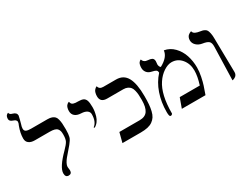

<svg xmlns="http://www.w3.org/2000/svg" viewBox="-82 -1226 2176 1716"><g transform="rotate(-30 1006.0 -367.5)"><path d="M92.8 -558.1Q92.8 -535.2 109.4 -527.6Q126 -520 158.2 -520H328.1Q354.5 -520 372.1 -513.4Q389.6 -506.8 400.1 -495.8Q410.6 -484.9 416 -463.4Q421.4 -441.9 423.1 -419.7Q424.8 -397.5 424.8 -360.8Q424.8 -333 422.9 -315.7Q420.9 -298.3 417.7 -284.2Q414.6 -270 403.6 -253.7Q392.6 -237.3 381.8 -223.9Q371.1 -210.4 346.2 -182.1Q318.8 -150.9 305.7 -134.8Q292.5 -118.7 281.2 -97.9Q270 -77.1 270 -61Q270 -52.7 272 -41.5Q273.9 -30.3 273.9 -24.9Q273.9 11.2 241.2 11.2Q208 11.2 208 -29.8Q208 -90.3 318.8 -201.2Q358.4 -241.2 370.1 -263.9Q381.8 -286.6 381.8 -332Q381.8 -352.5 378.7 -365.7Q375.5 -378.9 366.2 -390.6Q356.9 -402.3 337.9 -407.7Q318.8 -413.1 289.1 -413.1H136.2Q97.7 -413.1 75.4 -429.7Q53.2 -446.3 53.2 -479Q53.2 -534.2 77.1 -597.2Q87.9 -618.7 87.9 -632.8Q87.9 -641.1 82 -647.7Q76.2 -654.3 70.8 -657Q65.4 -659.7 56.2 -663.1Q22 -673.8 22 -698.2Q22 -710.9 25.1 -720.2Q28.3 -729.5 32.7 -734.1Q37.1 -738.8 41.3 -741.5Q45.4 -744.1 48.8 -745.1L51.8 -746.1Q53.7 -726.1 82 -719.2Q121.1 -708.5 121.1 -678.2Q121.1 -675.8 112.8 -642.3Q104.5 -608.9 102.1 -602.1Q92.8 -575.2 92.8 -558.1Z M654.8 -243.2 648.4 -250Q693.4 -283.2 693.4 -360.8Q693.4 -385.3 672.6 -399.4Q651.9 -413.6 614.7 -415Q574.2 -416.5 552 -435.3Q529.8 -454.1 529.8 -486.8Q529.8 -505.4 534.2 -519.8Q538.6 -534.2 544.7 -541.3Q550.8 -548.3 556.9 -552.7Q563 -557.1 567.4 -558.1L571.8 -559.1Q573.7 -545.4 580.1 -537.1Q586.4 -528.8 598.4 -525.6Q610.4 -522.5 618.7 -521.7Q627 -521 642.6 -521Q678.7 -521 696.8 -512.2Q714.8 -503.4 722.7 -480.5Q730.5 -457.5 730.5 -411.1Q730.5 -391.6 727.5 -371.3Q724.6 -351.1 717.5 -325.4Q710.4 -299.8 694.1 -277.6Q677.7 -255.4 654.8 -243.2Z M1144 -248Q1144 -280.3 1142.6 -302Q1141.1 -323.7 1135.5 -346.4Q1129.9 -369.1 1119.6 -382.6Q1109.4 -396 1091.6 -404.5Q1073.7 -413.1 1048.3 -413.1H882.3Q813 -413.1 813 -475.1Q813 -495.1 817.4 -510.5Q821.8 -525.9 828.1 -533.9Q834.5 -542 840.8 -547.1Q847.2 -552.2 851.6 -553.7L856 -555.2Q863.3 -521 904.3 -521H1036.1Q1112.3 -521 1147.2 -457.5Q1182.1 -394 1182.1 -265.1Q1182.1 -216.3 1179.4 -182.1Q1176.8 -147.9 1169.2 -116.2Q1161.6 -84.5 1148.4 -64.2Q1135.3 -43.9 1114 -28.8Q1092.8 -13.7 1062.3 -6.8Q1031.7 0 990.2 0H801.3L827.1 -100.1H1037.1Q1094.2 -100.1 1119.1 -136.5Q1144 -172.9 1144 -248Z M1536.1 -533.2Q1593.8 -523.4 1635.7 -480.5Q1677.7 -437.5 1697.3 -378.4Q1716.8 -319.3 1716.8 -252Q1716.8 -208.5 1706.5 -159.9Q1696.3 -111.3 1687 -83L1658.2 0H1414.1L1450.2 -100.1H1657.2Q1683.1 -181.2 1683.1 -241.2Q1683.1 -311 1643.1 -359.1Q1603 -407.2 1541 -407.2Q1502.4 -407.2 1459 -378.4Q1415.5 -349.6 1383.8 -301.8Q1316.9 -203.1 1316.9 -8.8Q1316.9 -4.9 1311 0Q1305.2 4.9 1298.8 4.9Q1289.1 4.9 1285.6 -6.8Q1282.2 -18.6 1282.2 -42Q1282.2 -144 1312.5 -231.4Q1342.8 -318.8 1399.9 -380.9Q1399.9 -399.9 1389.2 -408Q1378.4 -416 1345.2 -422.9Q1315.4 -429.2 1299.3 -449.5Q1283.2 -469.7 1283.2 -497.1Q1283.2 -514.6 1286.6 -528.1Q1290 -541.5 1294.9 -548.3Q1299.8 -555.2 1304.9 -559.1Q1310.1 -563 1313.5 -564L1316.9 -564.9Q1320.3 -550.8 1330.3 -542.2Q1340.3 -533.7 1349.1 -531.5Q1357.9 -529.3 1371.1 -527.8Q1382.8 -526.9 1390.4 -525.4Q1397.9 -523.9 1407.2 -519.8Q1416.5 -515.6 1421.1 -506.8Q1425.8 -498 1425.8 -484.9Q1425.8 -475.6 1424.3 -467.3Q1422.9 -459 1422.9 -453.1Q1422.9 -442.9 1427.2 -432.6Q1431.6 -422.4 1439 -418Q1529.8 -466.8 1536.1 -533.2Z M1933.6 5.9 1943.4 -335.9Q1944.8 -376.5 1927 -391.6Q1909.2 -406.7 1865.7 -413.1Q1828.6 -418.9 1805.2 -441.4Q1781.7 -463.9 1781.7 -494.1Q1781.7 -509.8 1786.9 -522.2Q1792 -534.7 1799.6 -541.3Q1807.1 -547.9 1814.7 -552.2Q1822.3 -556.6 1827.1 -557.6L1832.5 -559.1Q1834.5 -548.8 1840.8 -541.3Q1847.2 -533.7 1858.2 -529.3Q1869.1 -524.9 1876 -522.9Q1882.8 -521 1894.5 -519Q1915 -515.6 1925 -513.2Q1935.1 -510.7 1947.5 -503.7Q1960 -496.6 1965.6 -485.4Q1971.2 -474.1 1975.6 -454.3Q1980 -434.6 1980.5 -405.8L1986.3 -50.8Q1986.8 -36.6 1981.4 -25.6Q1976.1 -14.6 1968.3 -8.8Q1960.4 -2.9 1952.6 0.5Q1944.8 3.9 1939.5 4.9Z"/></g></svg>

Font: Linear Smooth
Style: Regular
Weight: 400
Designer: Philipp H. Poll, Flanker
Foundry: Philipp H. Poll, reworked by Flanker
Version: Version 1.061 | FøM Fix